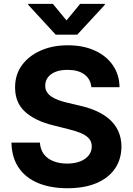

<svg xmlns="http://www.w3.org/2000/svg" viewBox="-20 -974 695 1004"><path d="M457.7 -518.1Q453.5 -561.1 421.2 -584.9Q388.8 -608.7 333.5 -608.7Q295.8 -608.7 269.9 -598.2Q244 -587.7 230.3 -569.2Q216.6 -550.8 216.6 -527.3Q215.9 -507.8 225 -493.3Q234 -478.7 250 -468.2Q266 -457.7 286.9 -450.1Q307.9 -442.5 331.7 -437.1L397 -421.5Q444.6 -410.9 484.4 -393.1Q524.1 -375.4 553.3 -349.4Q582.4 -323.5 598.5 -288.4Q614.7 -253.2 615.1 -207.7Q614.7 -141 581.1 -92.2Q547.6 -43.3 484.6 -16.5Q421.5 10.3 332.7 10.3Q244.7 10.3 179.5 -16.7Q114.3 -43.7 77.9 -96.8Q41.5 -149.9 39.8 -228.3H188.6Q191.1 -191.8 209.7 -167.4Q228.3 -143.1 259.8 -130.9Q291.2 -118.6 331 -118.6Q370 -118.6 399 -130Q427.9 -141.3 443.9 -161.6Q459.9 -181.8 459.9 -208.1Q459.9 -232.6 445.5 -249.3Q431.1 -266 403.6 -277.7Q376.1 -289.4 336.3 -299L257.1 -318.9Q165.1 -341.3 111.9 -388.8Q58.6 -436.4 58.9 -517Q58.6 -583.1 94.3 -632.5Q130 -681.8 192.5 -709.5Q255 -737.2 334.5 -737.2Q415.5 -737.2 476 -709.5Q536.6 -681.8 570.3 -632.5Q604 -583.1 605.1 -518.1ZM256.4 -953.8 327.8 -867.2 399.1 -953.8H528.1V-948.9L383.9 -792.6H271.3L127.5 -948.9V-953.8Z"/></svg>

Font: InterMG
Style: Bold
Weight: 700
Designer: Rasmus Andersson
Foundry: rsms
Version: Version 3.019;December 26, 2023;FontCreator 15.0.0.2955 64-b